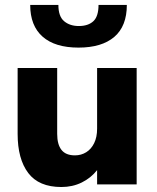

<svg xmlns="http://www.w3.org/2000/svg" viewBox="-20 -751 640 782"><path d="M51.8 -205.6V-474.1H212.9V-205.6Q212.9 -162.6 230.5 -140.4Q248 -118.2 285.2 -118.2Q310.5 -118.2 331.1 -130.9Q351.6 -143.6 363.5 -168Q375.5 -192.4 375.5 -227.1V-474.1H536.6V0H375.5V-58.1Q350.1 -25.9 312.7 -7.6Q275.4 10.7 230 10.7Q138.2 10.7 95 -46.4Q51.8 -103.5 51.8 -205.6ZM103 -731H217.8Q217.8 -684.1 241.2 -664.6Q264.6 -645 300.8 -645Q339.4 -645 360.4 -664.8Q381.3 -684.6 381.3 -731H496.6Q496.6 -644.5 445.6 -600.8Q394.5 -557.1 299.8 -557.1Q204.1 -557.1 153.6 -601.6Q103 -646 103 -731Z"/></svg>

Font: Glacial Indifference
Style: Bold
Weight: 700
Designer: Alfredo Marco Pradil
Foundry: Alfredo Marco Pradil
Version: Version 1.312